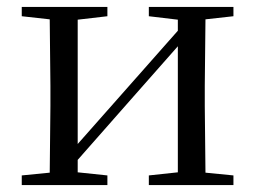

<svg xmlns="http://www.w3.org/2000/svg" viewBox="-20 -536 741 556"><path d="M411 -489 495 -479V-447L335 -266L205 -119V-479L291 -489V-516H43V-489L124 -480L126 -288V-229L124 -36L43 -28V0H291V-28L205 -37V-73L360 -249L495 -402V-37L411 -28V0H656V-28L575 -36L573 -229V-288L575 -480L656 -489V-516H411Z"/></svg>

Font: Source Han Serif CN
Style: Regular
Weight: 400
Designer: Ryoko NISHIZUKA 西塚涼子 (kana & ideographs); Frank Grießhammer (Latin, Greek & Cyrillic); Wenlong ZHANG 张文龙 (bopomofo); San
Foundry: Adobe
Version: Version 2.003;hotconv 1.1.1;makeotfexe 2.6.0